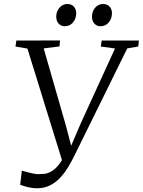

<svg xmlns="http://www.w3.org/2000/svg" viewBox="-20 -950 729 980"><path d="M168.5 11Q146.5 11 122.5 5.2Q98.5 -0.5 83 -7L91.5 -79Q104 -75.5 117.5 -71.8Q131 -68 145.2 -65Q159.5 -62 173.5 -61Q187.5 -61 204.8 -62.5Q222 -64 241.8 -74.8Q261.5 -85.5 282 -111.8Q302.5 -138 323 -188L303 -111L120 -702L59 -712.5L63.5 -743L286.5 -743.5L283.5 -713L203 -703L315 -313.5L352.5 -171.5L330.5 -176L389.5 -314.5L567 -702.5L494.5 -712.5L499 -743H689L685.5 -712.5L629.5 -703L358 -152Q346 -127.5 329.2 -99.2Q312.5 -71 290 -45.8Q267.5 -20.5 237.2 -4.8Q207 11 168.5 11ZM310 -816Q291.5 -816 279 -829.8Q266.5 -843.5 267 -866.5Q267.5 -892.5 283.8 -911Q300 -929.5 323.5 -929.5Q345.5 -929.5 357.2 -916Q369 -902.5 369 -883Q368.5 -853 351.8 -834.5Q335 -816 310 -816ZM492 -816Q474 -816 461.5 -829.8Q449 -843.5 449.5 -866.5Q450 -892.5 466 -911Q482 -929.5 506 -929.5Q527.5 -929.5 539.5 -916Q551.5 -902.5 551.5 -883Q551 -853 534.2 -834.5Q517.5 -816 492 -816Z"/></svg>

Font: Merriweather 72pt Light
Style: Italic
Weight: 300
Italic angle: -7.8°
Version: Version 2.101